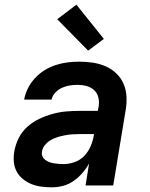

<svg xmlns="http://www.w3.org/2000/svg" viewBox="-20 -791 640 819"><path d="M201 8Q178 8 155.5 5Q133 2 113.5 -6Q94 -14 77.5 -27.5Q61 -41 51 -59.5Q41 -78 39 -100.5Q37 -123 41 -145Q46 -174 59.5 -201.5Q73 -229 96.5 -250Q120 -271 147.5 -284Q175 -297 204 -305Q233 -313 261 -315.5Q289 -318 318 -318H397L401 -337Q404 -357 399.5 -375.5Q395 -394 381.5 -406.5Q368 -419 349.5 -424Q331 -429 311 -429Q295 -429 278 -426.5Q261 -424 244.5 -416.5Q228 -409 215.5 -395.5Q203 -382 200 -366H83Q87 -390 99 -414Q111 -438 129.5 -458Q148 -478 171 -492Q194 -506 219 -514Q244 -522 269 -525Q294 -528 319 -528Q348 -528 377 -523.5Q406 -519 431 -508Q456 -497 476 -478Q496 -459 507 -433.5Q518 -408 519.5 -379Q521 -350 516 -321L463 0H345L360 -94Q348 -72 331 -52.5Q314 -33 293 -18.5Q272 -4 248 2Q224 8 201 8ZM251 -91Q274 -91 298 -99.5Q322 -108 339 -125.5Q356 -143 366 -166Q376 -189 380 -212L381 -219H318Q303 -219 288 -218Q273 -217 257.5 -214Q242 -211 226.5 -206.5Q211 -202 196.5 -193.5Q182 -185 171.5 -172Q161 -159 159 -144Q157 -133 161 -124Q165 -115 173 -109Q181 -103 190.5 -99.5Q200 -96 209.5 -94.5Q219 -93 230 -92Q241 -91 251 -91ZM356 -575 224 -709 306 -771 423 -625Z"/></svg>

Font: Iosevka Extended Oblique
Style: Bold
Weight: 700
Width: 7
Italic angle: -9°
Monospace: yes
Designer: Belleve Invis
Foundry: Belleve Invis
Version: Version 32.5.0; ttfautohint (v1.8.4)